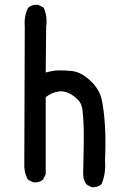

<svg xmlns="http://www.w3.org/2000/svg" viewBox="-20 -778 540 806"><path d="M363.3 7.3 343.8 -3.4 342.8 -4.4 341.8 -5.4Q335.4 -15.1 332.3 -25.6Q329.1 -36.1 329.1 -47.9Q333 -189.5 331.1 -247.6Q330.6 -258.8 330.1 -269.3Q329.6 -279.8 328.9 -288.6Q328.1 -297.4 327.4 -305.2Q326.7 -313 325.7 -319.3Q324.7 -325.7 323.2 -330.6Q317.9 -355 286.1 -377Q254.4 -398.9 223.6 -393.6Q193.4 -388.2 171.9 -369.6V-47.9V-46.4L171.4 -45.4L161.6 -25.9L161.1 -24.4L160.2 -23.9Q152.3 -17.1 142.3 -14.4Q132.3 -11.7 120.6 -12.7H119.6L118.7 -13.2L99.1 -22.9L97.2 -23.9L96.7 -25.4Q80.1 -54.2 82 -92.8L84 -667.5Q80.1 -710.4 98.1 -745.1L98.6 -746.1L99.6 -746.6Q115.2 -759.8 139.2 -757.8H140.1L141.1 -757.3L160.6 -747.6L162.6 -746.6L163.6 -744.6Q179.7 -710 173.8 -665.5L171.9 -473.6Q179.2 -475.6 185.8 -477.1Q192.4 -478.5 198.7 -479.7Q205.1 -481 211.2 -481.7Q217.3 -482.4 223.6 -482.4Q250 -483.4 284.2 -479.5Q319.8 -475.1 357.4 -440.9Q395 -406.2 405.3 -366.7Q415 -328.1 419.9 -261.7Q424.8 -195.8 420.9 -102.5Q422.9 -76.7 419.4 -52.7Q416 -28.8 406.7 -6.3L406.2 -5.4L405.3 -4.4Q389.6 9.8 365.7 7.8H364.3Z"/></svg>

Font: NaikaiFont
Style: SemiBold
Weight: 600
Version: Version 1.89